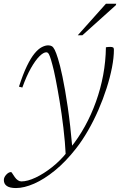

<svg xmlns="http://www.w3.org/2000/svg" viewBox="-69 -736 646 997"><path d="M47 -281.5 29.5 -286Q50.5 -351.5 70.8 -393.2Q91 -435 110.5 -458.5Q130 -482 148 -491.2Q166 -500.5 181 -500.5Q192.5 -500.5 200.2 -496Q208 -491.5 215.2 -477Q222.5 -462.5 232 -432Q242 -401.5 255.5 -337.5Q269 -273.5 282.8 -179.8Q296.5 -86 307 35L272.5 71.5Q269 1 260.2 -72.2Q251.5 -145.5 240.5 -211.2Q229.5 -277 219.8 -326.2Q210 -375.5 203.5 -398Q195.5 -428.5 190.2 -442.5Q185 -456.5 180.8 -460.5Q176.5 -464.5 171.5 -464.5Q156.5 -464.5 135.5 -443.5Q114.5 -422.5 91.5 -382Q68.5 -341.5 47 -281.5ZM280.5 52.5 297 31.5Q338 -19 371.5 -79.5Q405 -140 429.2 -207.5Q453.5 -275 466.8 -346.5Q480 -418 481 -490.5Q487 -491.5 492 -492Q497 -492.5 503 -492.5Q513.5 -492.5 518 -489.8Q522.5 -487 522.5 -478.5Q522.5 -437 512.5 -385.5Q502.5 -334 484.5 -277.8Q466.5 -221.5 442 -165.2Q417.5 -109 388 -57.8Q358.5 -6.5 326 35Q272 104 216 149.5Q160 195 108 217.8Q56 240.5 14 240.5Q-18 240.5 -33.5 229.8Q-49 219 -49 199Q-49 184.5 -36.5 171Q-24 157.5 -11.5 157.5Q-9 157.5 -4 166Q1 174.5 8 184Q15 194 23.8 200Q32.5 206 42 206Q74 206 116.2 186Q158.5 166 202 131.5Q245.5 97 280.5 52.5ZM335 -553 481 -716.5H534.5L532.5 -709L359 -553Z"/></svg>

Font: Newsreader 9pt ExtraLight
Style: Italic
Weight: 250
Italic angle: -17°
Designer: Hugues Gentile
Foundry: Production Type
Version: Version 1.003